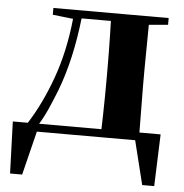

<svg xmlns="http://www.w3.org/2000/svg" viewBox="-53 -597 805 841"><g transform="rotate(5 350.0 -176.5)"><path d="M147.9 -516.1V-545.9H654.8V-516.1L570.8 -508.8L568.8 -308.1V-237.8L570.8 -35.2H664.1L655.8 192.9H603L555.2 0H402.8H123L75.2 192.9H22L14.2 -35.2H80.1Q137.2 -124 180.2 -242.9Q223.1 -361.8 237.8 -505.9ZM403.8 -35.2Q404.8 -64 405.5 -100.3Q406.2 -136.7 406.7 -173.1Q407.2 -209.5 407.2 -237.8V-308.1Q407.2 -336.4 406.7 -372.8Q406.2 -409.2 405.5 -445.6Q404.8 -481.9 403.8 -511.2H274.9Q265.1 -423.3 246.8 -341.8Q228.5 -260.3 201.2 -189Q184.6 -147 167.5 -107.9Q150.4 -68.8 129.9 -35.2Z"/></g></svg>

Font: Source Han Serif TW Heavy
Style: Regular
Weight: 900
Designer: Ryoko NISHIZUKA Ë•øÂ°öÊ∂ºÂ≠ê (kana & ideographs); Frank Grie√ühammer (Latin, Greek & Cyrillic); Wenlong ZHANG Âº†ÊñáÈæô 
Foundry: Adobe
Version: Version 2.003;hotconv 1.1.1;makeotfexe 2.6.0